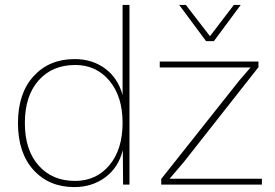

<svg xmlns="http://www.w3.org/2000/svg" viewBox="-20 -750 1117 780"><path d="M478 -730H506V0H480L479 -140Q461 -69 407.5 -29.5Q354 10 282 10Q179 10 116 -59.5Q53 -129 53 -250Q53 -371 116.5 -440.5Q180 -510 283 -510Q355 -510 407 -471.5Q459 -433 478 -364ZM958 -730 849 -583H817L708 -730H735L833 -603L930 -730ZM635 0V-23L953 -424L998 -476H629V-500H1030V-477L727 -92L669 -24H1044V0ZM285 -15Q371 -15 424.5 -79Q478 -143 478 -251Q478 -358 424.5 -422Q371 -486 286 -486Q192 -486 136.5 -423Q81 -360 81 -250Q81 -141 136.5 -78Q192 -15 285 -15Z"/></svg>

Font: Elaine Sans ExtraLight
Style: Regular
Weight: 275
Designer: Wei Huang
Foundry: Wei Huang
Version: Version 2.001;December 24, 2019;FontCreator 12.0.0.2547 64-b